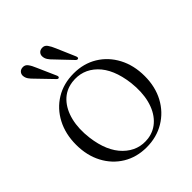

<svg xmlns="http://www.w3.org/2000/svg" viewBox="-180 -717 830 830"><g transform="rotate(-45 235.0 -302.0)"><path d="M236 -439.5Q296.5 -439.5 343.8 -410.8Q391 -382 418 -331Q445 -280 445 -214Q445 -148.5 417.8 -98Q390.5 -47.5 342.5 -18.8Q294.5 10 233 10Q172.5 10 125.5 -18.5Q78.5 -47 51.8 -97.5Q25 -148 25 -214Q25 -279.5 51.8 -330.5Q78.5 -381.5 126 -410.5Q173.5 -439.5 236 -439.5ZM264.5 -13Q306.5 -19 335.5 -48.8Q364.5 -78.5 376.8 -126.5Q389 -174.5 382 -235Q370 -331 321.8 -378.2Q273.5 -425.5 205.5 -417Q161.5 -411 132.8 -380.8Q104 -350.5 92.2 -302.2Q80.5 -254 88 -194.5Q100 -100.5 149 -52.5Q198 -4.5 264.5 -13ZM140 -569.5 177.5 -484.5Q181.5 -476 177.5 -472Q172.5 -468 166 -474.5L99.5 -543.5Q88.5 -554 81.2 -564.2Q74 -574.5 73 -587Q72.5 -598 79.5 -605.8Q86.5 -613.5 98.5 -614Q113 -615 122.2 -602.8Q131.5 -590.5 140 -569.5ZM258.5 -569.5 295 -484.5Q299 -475 295 -471.5Q289.5 -468 283 -474L217 -543.5Q206 -554 199 -564.5Q192 -575 191.5 -587.5Q191 -598 198 -605.8Q205 -613.5 217 -614Q232 -615 241 -602.5Q250 -590 258.5 -569.5Z"/></g></svg>

Font: Fraunces 144pt S050 Light
Style: Regular
Weight: 300
Version: Version 1.000; ttfautohint (v1.8.3)